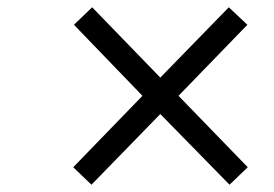

<svg xmlns="http://www.w3.org/2000/svg" viewBox="-20 -532 752 527"><path d="M420 -319 608 -512 659 -464 470 -269 660 -73 610 -25 420 -219 231 -25 181 -73 371 -269 183 -464 233 -512Z"/></svg>

Font: Panefresco 400wt
Style: Regular
Weight: 400
Foundry: Campivisivi & Chank Co
Version: Version 1.002